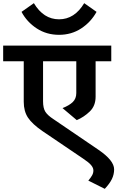

<svg xmlns="http://www.w3.org/2000/svg" viewBox="-41 -950 741 1213"><path d="M0 0ZM680 120Q680 152 666 181Q652 210 621 243L517 191Q533 172 541 157.5Q549 143 549 127Q549 110 534 92.5Q519 75 484 52L227 -122Q163 -166 136 -206.5Q109 -247 109 -307V-563H-21V-662H662V-563H563V-339Q563 -281 526 -245.5Q489 -210 444 -191L354 -267Q397 -284 419 -305.5Q441 -327 441 -362V-563H231V-310Q231 -267 245.5 -244Q260 -221 297 -197L582 -3Q680 64 680 120ZM95 -875 173 -930Q234 -828 332 -828Q430 -828 491 -930L569 -875Q533 -810 471.5 -770Q410 -730 332 -730Q253 -730 191 -770.5Q129 -811 95 -875Z"/></svg>

Font: MartelSansBold
Style: Bold
Weight: 700
Designer: Dan Reynolds and Mathieu Réguer
Foundry: Dan Reynolds and Mathieu Réguer
Version: Version 1.002; ttfautohint (v1.1) -l 5 -r 5 -G 72 -x 0 -D la